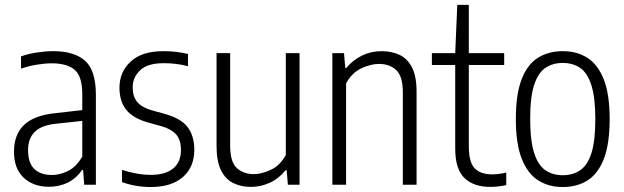

<svg xmlns="http://www.w3.org/2000/svg" viewBox="-20 -760 2569 790"><path d="M181.5 8.5Q117.5 8.5 77.5 -28.8Q37.5 -66 37.5 -136Q37.5 -206.5 79.2 -246.2Q121 -286 209 -294.5L318.5 -307V-371.5Q318.5 -447 286.8 -473.2Q255 -499.5 193 -499.5Q166.5 -499.5 133.2 -494.2Q100 -489 66.5 -477.5V-528Q95 -538.5 131.5 -544Q168 -549.5 199.5 -549.5Q285 -549.5 329.8 -510.2Q374.5 -471 374.5 -369.5V0H326.5L322 -60.5H317.5Q293.5 -25.5 258.5 -8.5Q223.5 8.5 181.5 8.5ZM95.5 -142.5Q95.5 -89.5 121.2 -64.8Q147 -40 194 -40Q225 -40 258.8 -56Q292.5 -72 318.5 -115.5V-262.5L211.5 -251Q151.5 -245 123.5 -218Q95.5 -191 95.5 -142.5Z M600.5 9.5Q539 9.5 482 -10.5V-61Q545.5 -40.5 600 -40.5Q660.5 -40.5 692.5 -66.8Q724.5 -93 724.5 -142Q724.5 -185.5 703.8 -207.8Q683 -230 643.5 -241L592.5 -255Q526 -273.5 498.8 -309Q471.5 -344.5 471.5 -399Q471.5 -464.5 518 -507Q564.5 -549.5 652 -549.5Q681 -549.5 705.5 -546.5Q730 -543.5 753.5 -538V-487.5Q726.5 -494.5 703.2 -497.2Q680 -500 653.5 -500Q587 -500 556.5 -470.8Q526 -441.5 526 -401Q526 -362 545.2 -339.8Q564.5 -317.5 605 -306L656 -292Q726 -272.5 752.8 -236Q779.5 -199.5 779.5 -144Q779.5 -72 732.2 -31.2Q685 9.5 600.5 9.5Z M1013 9Q973 9 940.8 -6.2Q908.5 -21.5 889.8 -58.5Q871 -95.5 871 -159.5V-541.5H927V-160.5Q927 -94 954.2 -68.8Q981.5 -43.5 1024.5 -43.5Q1054.5 -43.5 1093.2 -60.8Q1132 -78 1156 -122.5V-541.5H1212.5V0H1164.5L1159.5 -59.5H1155Q1126.5 -24.5 1089.5 -7.8Q1052.5 9 1013 9Z M1347.5 0V-541.5H1395.5L1400.5 -480.5H1405Q1432 -513 1469.2 -531.2Q1506.5 -549.5 1550.5 -549.5Q1591.5 -549.5 1624 -534.2Q1656.5 -519 1675.2 -482.5Q1694 -446 1694 -383V0H1637.5V-380Q1637.5 -446.5 1610.2 -471.8Q1583 -497 1538.5 -497Q1507 -497 1468 -479.5Q1429 -462 1404 -417V0Z M1997 9Q1929.5 9 1891.2 -27.2Q1853 -63.5 1853 -149.5V-492.5H1757V-541.5H1853L1861.5 -740H1909V-541.5H2054.5V-492.5H1909V-157.5Q1909 -92.5 1933 -67.5Q1957 -42.5 2006.5 -42.5Q2031 -42.5 2063 -50V1.5Q2048.5 5 2030.8 7Q2013 9 1997 9Z M2295.5 9.5Q2237 9.5 2193.8 -18.2Q2150.5 -46 2126.5 -107.5Q2102.5 -169 2102.5 -270Q2102.5 -371.5 2126 -433Q2149.5 -494.5 2193 -522Q2236.5 -549.5 2295.5 -549.5Q2354 -549.5 2397.2 -521.8Q2440.5 -494 2464.5 -432.8Q2488.5 -371.5 2488.5 -270.5Q2488.5 -169 2465 -107.5Q2441.5 -46 2398.2 -18.2Q2355 9.5 2295.5 9.5ZM2295.5 -39Q2336.5 -39 2366.8 -59.2Q2397 -79.5 2413.2 -129.2Q2429.5 -179 2429.5 -268.5Q2429.5 -359.5 2413 -410.2Q2396.5 -461 2366.5 -481Q2336.5 -501 2295.5 -501Q2254.5 -501 2224.5 -481Q2194.5 -461 2178 -411.2Q2161.5 -361.5 2161.5 -272Q2161.5 -181 2177.8 -130.5Q2194 -80 2224.2 -59.5Q2254.5 -39 2295.5 -39Z"/></svg>

Font: Encode Sans Condensed Condensed Light
Style: Regular
Weight: 300
Width: 3
Designer: Multiple Designers
Foundry: Impallari Type
Version: Version 3.000; ttfautohint (v1.8.3) -l 8 -r 50 -G 200 -x 14 